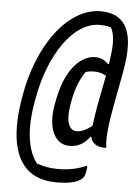

<svg xmlns="http://www.w3.org/2000/svg" viewBox="-60 -793 720 998"><g transform="rotate(5 300.0 -294.0)"><path d="M57 -268Q74 -371 109.5 -458.5Q145 -546 194 -610.5Q243 -675 302.5 -711Q362 -747 426 -747Q471 -747 503 -731.5Q535 -716 554 -685.5Q573 -655 578.5 -609Q584 -563 577 -503Q572 -463 563 -415.5Q554 -368 544.5 -318.5Q535 -269 527 -222Q519 -175 515 -135Q513 -115 512.5 -99.5Q512 -84 512.5 -70.5Q513 -57 515 -42H506Q491 -42 479 -45Q467 -48 457.5 -54.5Q448 -61 441.5 -70Q435 -79 432.5 -92Q430 -105 431 -120Q435 -164 443 -214.5Q451 -265 462 -318.5Q473 -372 482.5 -424Q492 -476 497 -522Q502 -558 502 -584Q502 -610 498 -630.5Q494 -651 485 -668Q476 -671 467 -672.5Q458 -674 448 -675Q438 -676 426 -676Q376 -676 329 -646Q282 -616 242 -560.5Q202 -505 172 -429.5Q142 -354 126 -262L124 -250Q110 -175 111 -112Q112 -49 126.5 -3Q141 43 164 71Q183 77 200.5 81Q218 85 237.5 87Q257 89 279 89Q303 89 326 86Q349 83 372 77Q395 71 418 61H424Q425 62 425 64Q425 66 425 67.5Q425 69 425 71Q425 73 424 75Q423 93 417.5 108.5Q412 124 397 134Q386 142 366.5 148Q347 154 323 156.5Q299 159 273 159Q214 159 170.5 140.5Q127 122 99 86.5Q71 51 57 1Q43 -49 42.5 -112.5Q42 -176 54 -250ZM488 -206 467 -93H429Q406 -63 381 -49.5Q356 -36 323 -36Q294 -36 273 -50.5Q252 -65 239 -92Q226 -119 223 -157Q220 -195 228 -241L230 -251Q241 -315 260 -363Q279 -411 304.5 -443Q330 -475 359 -491Q388 -507 417 -507Q439 -507 456 -499Q473 -491 484 -478H516L501 -399Q491 -410 478 -417Q465 -424 450.5 -428Q436 -432 421 -432Q407 -432 395 -430.5Q383 -429 373 -425Q348 -387 333.5 -346Q319 -305 311 -256L310 -250Q303 -208 305.5 -178Q308 -148 320.5 -131.5Q333 -115 353 -115Q373 -115 394.5 -125Q416 -135 439 -155Q462 -175 488 -206Z"/></g></svg>

Font: Rec Mono Duotone
Style: Italic
Weight: 400
Italic angle: -10°
Monospace: yes
Version: Version 1.085; ttfautohint (v1.8.4.7-5d5b)